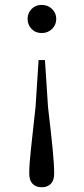

<svg xmlns="http://www.w3.org/2000/svg" viewBox="-20 -551 348 799"><path d="M153.5 -530.6Q179.4 -530.6 196.8 -513.4Q214.1 -496.2 214.1 -472.2Q214.1 -448 196.8 -430.7Q179.4 -413.5 153.5 -413.5Q127.7 -413.5 111.2 -430.7Q94.8 -448 94.8 -472.2Q94.8 -496.2 111.2 -513.4Q127.7 -530.6 153.5 -530.6ZM153.5 228.2Q129.4 228.2 115.6 213.9Q101.7 199.5 101.7 171.7Q101.7 131.8 109.1 66.1Q116.4 0.5 128 -106.8L140.6 -301H167.1L179.7 -106.8Q192.3 0.5 198.8 66.1Q205.4 131.8 205.4 171.7Q205.4 199.5 191.6 213.9Q177.7 228.2 153.5 228.2Z"/></svg>

Font: Noto Serif HK ExtraLight
Style: Regular
Weight: 200
Designer: Ryoko NISHIZUKA 西塚涼子 (kana & ideographs); Frank Grießhammer (Latin, Greek & Cyrillic); Wenlong ZHANG 张文龙 (bopomofo); San
Foundry: Adobe
Version: Version 2.002-H1;hotconv 1.1.0;makeotfexe 2.6.0